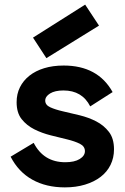

<svg xmlns="http://www.w3.org/2000/svg" viewBox="-20 -798 543 832"><path d="M261 14Q180 14 120 -19.5Q60 -53 26 -119L126 -179Q169 -95 263 -95Q303 -95 325.5 -109Q348 -123 348 -143Q348 -164 326 -175Q304 -186 271 -194Q238 -202 200 -211.5Q162 -221 129 -237.5Q96 -254 74 -281.5Q52 -309 52 -355Q52 -391 66.5 -420Q81 -449 107.5 -470Q134 -491 171.5 -502.5Q209 -514 256 -514Q404 -514 468 -399L371 -337Q336 -406 255 -406Q218 -406 197 -393Q176 -380 176 -362Q176 -343 198 -333Q220 -323 253 -315.5Q286 -308 325 -298.5Q364 -289 397 -272Q430 -255 452 -226.5Q474 -198 474 -151Q474 -114 459 -83.5Q444 -53 416 -31.5Q388 -10 348.5 2Q309 14 261 14ZM409 -687 349 -778 123 -635 181 -546Z"/></svg>

Font: NT Somic Bold
Style: Regular
Weight: 700
Designer: Ravid Balaliev — lead type designer, mastering
Michael Voronin — secret advisor, marketing
Ivan Kovalenko — best boy
Foundry: NT Type
Version: Version 0.7